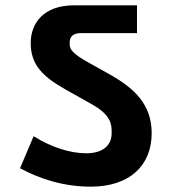

<svg xmlns="http://www.w3.org/2000/svg" viewBox="-20 -718 640 719"><path d="M320 -19C464 -19 548 -97 548 -219C548 -329 481 -389 388 -441L311 -484C254 -516 241 -532 241 -552V-559C241 -580 253 -594 283 -594H493V-698H257C143 -698 95 -631 95 -557C95 -475 140 -431 227 -382L325 -327C378 -297 398 -268 398 -231V-218C398 -177 369 -144 303 -144C242 -144 171 -167 106 -208L55 -88C129 -48 218 -19 320 -19Z"/></svg>

Font: IBM Plex Devanagari
Style: Bold
Weight: 700
Designer: Mike Abbink, Paul van der Laan, Pieter van Rosmalen, Erin McLaughlin
Foundry: Bold Monday
Version: Version 1.0